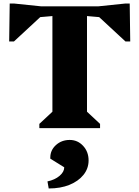

<svg xmlns="http://www.w3.org/2000/svg" viewBox="-20 -726 790 1088"><path d="M203 0V-24L277 -93V-635L208 -629L59 -491H32L35 -706H60L214 -690H536L690 -706H715L718 -491H691L542 -629L473 -635V-93L547 -24V0ZM256 342 249 302Q291 293 317.5 270.5Q344 248 344 222L265 173V167Q265 125 297 96Q329 67 375 67Q420 67 451 100.5Q482 134 482 183Q482 229 453 265Q424 301 373.5 321.5Q323 342 256 342Z"/></svg>

Font: Platypi ExtraBold
Style: Regular
Weight: 800
Designer: David Sargent
Foundry: Bolt Cutter Type
Version: Version 1.200; ttfautohint (v1.8.4.7-5d5b)